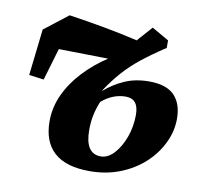

<svg xmlns="http://www.w3.org/2000/svg" viewBox="-65 -592 720 677"><g transform="rotate(10 294.5 -253.5)"><path d="M271 -128Q271 -43 327 -43Q352 -43 374 -66.5Q396 -90 410 -128Q424 -166 424 -209Q424 -266 378 -266Q332 -266 292 -232Q282 -208 276.5 -183Q271 -158 271 -128ZM297 15Q212 15 170 -23Q128 -61 128 -134Q128 -185 150 -231.5Q172 -278 209.5 -317.5Q247 -357 293 -387L116 -390L82 -275L29 -282L48 -448L133 -514Q194 -505 258 -493.5Q322 -482 381 -468L429 -522L490 -487V-460Q441 -428 406 -400Q371 -372 344 -341.5Q317 -311 292 -273L293 -272Q324 -299 362.5 -316Q401 -333 450 -333Q512 -333 540.5 -303.5Q569 -274 569 -220Q569 -176 549 -134Q529 -92 493 -58.5Q457 -25 407 -5Q357 15 297 15Z"/></g></svg>

Font: Source Serif 4 SmText
Style: Bold Italic
Weight: 700
Italic angle: -12°
Designer: Frank Grießhammer
Foundry: Adobe
Version: Version 4.005;hotconv 1.1.0;makeotfexe 2.6.0